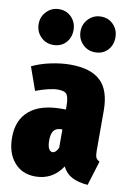

<svg xmlns="http://www.w3.org/2000/svg" viewBox="-92 -871 644 948"><g transform="rotate(10 230.0 -397.0)"><path d="M453 -107 415 16Q367 12 336 -4Q305 -20 288 -54Q239 20 153 20Q86 20 46.5 -26.5Q7 -73 7 -150Q7 -238 62.5 -285Q118 -332 225 -332H245V-347Q245 -392 234.5 -407Q224 -422 190 -422Q149 -422 79 -396L38 -512Q79 -532 131 -543Q183 -554 229 -554Q331 -554 380.5 -507.5Q430 -461 430 -358V-159Q430 -135 434.5 -124.5Q439 -114 453 -107ZM245 -140V-232H241Q214 -232 202 -216.5Q190 -201 190 -168Q190 -141 197 -127Q204 -113 216 -113Q224 -113 232 -120.5Q240 -128 245 -140ZM214 -725Q214 -686 190 -660.5Q166 -635 127 -635Q90 -635 64.5 -661Q39 -687 39 -725Q39 -762 64.5 -788Q90 -814 127 -814Q165 -814 189.5 -788Q214 -762 214 -725ZM424 -725Q424 -686 400 -660.5Q376 -635 337 -635Q300 -635 274.5 -661Q249 -687 249 -725Q249 -762 274.5 -788Q300 -814 337 -814Q375 -814 399.5 -788Q424 -762 424 -725Z"/></g></svg>

Font: Fira Sans Extra Condensed Black
Style: Regular
Weight: 900
Width: 1
Designer: Carrois Corporate & Edenspiekermann AG
Foundry: Carrois Corporate GbR & Edenspiekermann AG
Version: Version 4.203